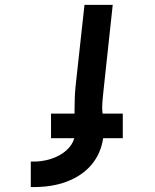

<svg xmlns="http://www.w3.org/2000/svg" viewBox="-20 -570 640 792"><path d="M286.5 0H190.5V-101.5H287.5V-119.5Q287.5 -174 292 -216.5L328.5 -550H445L409 -215.5L407 -197Q401.5 -146.5 401.5 -130.5Q401.5 -118 403 -101.5H486.5V0H405.5Q396.5 62.5 358 108.8Q319.5 155 255.2 179.2Q191 203.5 107 201.5V96.5Q151 98 189.2 85.8Q227.5 73.5 253 51Q278.5 28.5 286.5 0Z"/></svg>

Font: JuliaMono Medium
Style: Regular
Weight: 500
Monospace: yes
Designer: cormullion
Foundry: corm
Version: Version 0.054; ttfautohint (v1.8.4)